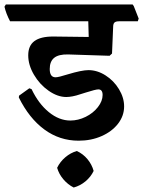

<svg xmlns="http://www.w3.org/2000/svg" viewBox="-43 -603 639 857"><path d="M179 -295Q179 -258 205 -258Q218 -258 259 -271Q322 -290 352 -290Q391 -290 428 -266.5Q465 -243 488 -205Q511 -167 511 -128Q511 -86 484 -51Q457 -16 410.5 4.5Q364 25 308 25Q223 25 155 -25Q87 -75 41 -168L42 -176L88 -209L98 -205Q129 -140 175 -102.5Q221 -65 271 -65Q306 -65 339.5 -81.5Q373 -98 394 -125Q415 -152 415 -179Q415 -204 396 -204Q384 -204 340 -190Q335 -189 316 -182.5Q297 -176 281 -173Q265 -170 253 -170Q214 -170 174 -198Q134 -226 108.5 -269.5Q83 -313 83 -356Q83 -399 110.5 -419.5Q138 -440 194 -440L353 -438L351 -508H2Q-16 -542 -23 -573L-17 -583H549L554 -576L576 -520L572 -508H489Q474 -508 468 -502.5Q462 -497 462 -482L457 -364L446 -354L261 -360Q219 -361 199 -345Q179 -329 179 -295ZM375 160Q362 187 338.5 206.5Q315 226 286 234Q260 221 240 197.5Q220 174 212 146Q225 119 248.5 99Q272 79 300 71Q328 84 347.5 107.5Q367 131 375 160Z"/></svg>

Font: Sahitya
Style: Bold
Weight: 700
Designer: Juan Pablo del Peral
Foundry: Juan Pablo del Peral (http://www.huertatipografica.com)
Version: Version 1.001;PS 001.000;hotconv 1.0.70;makeotf.lib2.5.58329